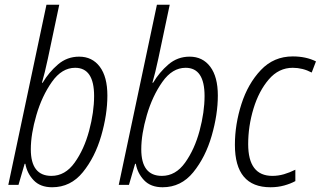

<svg xmlns="http://www.w3.org/2000/svg" viewBox="-20 -780 1353 810"><path d="M200 10Q278 10 329.5 -53.5Q381 -117 407 -207Q433 -297 433 -377Q433 -456 401 -498.5Q369 -541 314 -541Q263 -541 224.5 -508Q186 -475 160 -431H157Q162 -448 169 -476Q176 -504 182 -533L230 -760H176L15 0H58L84 -89H87Q94 -49 122 -19.5Q150 10 200 10ZM197 -38Q110 -38 110 -150Q110 -214 133.5 -294.5Q157 -375 199 -434.5Q241 -494 297 -494Q377 -494 377 -375Q377 -307 356 -228.5Q335 -150 295 -94Q255 -38 197 -38Z M666 10Q744 10 795.5 -53.5Q847 -117 873 -207Q899 -297 899 -377Q899 -456 867 -498.5Q835 -541 780 -541Q729 -541 690.5 -508Q652 -475 626 -431H623Q628 -448 635 -476Q642 -504 648 -533L696 -760H642L481 0H524L550 -89H553Q560 -49 588 -19.5Q616 10 666 10ZM663 -38Q576 -38 576 -150Q576 -214 599.5 -294.5Q623 -375 665 -434.5Q707 -494 763 -494Q843 -494 843 -375Q843 -307 822 -228.5Q801 -150 761 -94Q721 -38 663 -38Z M1121 10Q1152 10 1179 2.5Q1206 -5 1226 -16V-64Q1202 -52 1178 -45Q1154 -38 1129 -38Q1027 -38 1027 -172Q1027 -248 1049.5 -322Q1072 -396 1114 -445Q1156 -494 1215 -494Q1257 -494 1295 -474L1313 -521Q1271 -542 1215 -542Q1135 -542 1080.5 -484.5Q1026 -427 998.5 -341Q971 -255 971 -169Q971 10 1121 10Z"/></svg>

Font: Noto Sans Display SemiCondensed Light
Style: Italic
Weight: 300
Width: 4
Italic angle: -12°
Designer: Monotype Design Team
Foundry: Monotype Imaging Inc.
Version: Version 1.900